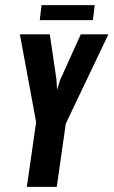

<svg xmlns="http://www.w3.org/2000/svg" viewBox="-20 -724 440 744"><path d="M84 0 120 -251 57 -591H173L199 -414L201 -376L213 -414L293 -591H400L235 -245L200 0ZM134 -646 141 -704H347L340 -646Z"/></svg>

Font: Alumni Sans
Style: Bold Italic
Weight: 700
Italic angle: -8°
Designer: Robert E. Leuschke
Foundry: Robert E. Leuschke
Version: Version 1.016